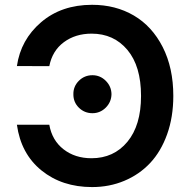

<svg xmlns="http://www.w3.org/2000/svg" viewBox="-20 -757 783 787"><path d="M49.3 -245.6H182.1Q193.4 -181.6 240.5 -145Q287.6 -108.4 355 -108.4Q446.3 -108.4 502.2 -175.8Q558.1 -243.2 558.1 -363.8Q558.1 -485.8 502.2 -552.5Q446.3 -619.1 355.5 -619.1Q289.1 -619.1 241.7 -584Q194.3 -548.8 182.1 -485.8L49.3 -486.3Q64.9 -594.2 148.4 -665.8Q231.9 -737.3 357.4 -737.3Q453.6 -737.3 528.6 -693.4Q603.5 -649.4 647 -564Q690.4 -478.5 690.4 -363.8Q690.4 -277.3 665 -206.5Q639.6 -135.7 595.2 -88.6Q550.8 -41.5 489.7 -15.9Q428.7 9.8 357.4 9.8Q234.4 9.8 150.1 -58.3Q65.9 -126.5 49.3 -245.6ZM358.9 -293Q326.2 -293 303.2 -315.7Q280.3 -338.4 280.8 -371.1Q280.3 -402.8 303.2 -425.8Q326.2 -448.7 358.9 -448.7Q390.6 -448.7 413.6 -425.8Q436.5 -402.8 437 -371.1Q436.5 -338.9 413.6 -315.9Q390.6 -293 358.9 -293Z"/></svg>

Font: Interop SemBd
Style: Regular
Weight: 600
Designer: Rasmus Andersson, Google, Jang Haemin
Foundry: jhaemin
Version: Version 1.007